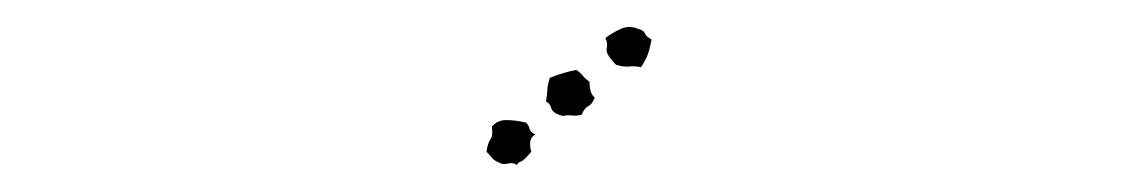

<svg xmlns="http://www.w3.org/2000/svg" viewBox="-20 -746 842 142"><path d="M454.1 -696.3Q449.2 -697.3 445.3 -696.8Q441.4 -696.3 435.5 -698.2Q427.7 -706.1 428.7 -710Q429.7 -713.9 427.7 -717.8Q432.6 -721.7 439 -724.6Q445.3 -727.5 452.1 -724.6Q456.1 -723.6 457 -721.2Q458 -718.8 461.9 -716.8Q460 -707 458 -703.1Q456.1 -699.2 454.1 -696.3ZM419.9 -673.8Q418 -668.9 415 -667.5Q412.1 -666 410.2 -661.1Q406.2 -660.2 402.8 -660.6Q399.4 -661.1 396.5 -660.2Q388.7 -662.1 387.7 -666Q386.7 -669.9 383.8 -670.9Q384.8 -676.8 384.8 -679.7Q384.8 -682.6 386.7 -688.5Q391.6 -690.4 396.5 -691.9Q401.4 -693.4 406.2 -694.3Q409.2 -692.4 411.1 -689.9Q413.1 -687.5 416 -685.5Q416 -676.8 419.9 -673.8ZM369.1 -655.3Q371.1 -653.3 371.6 -650.9Q372.1 -648.4 376 -646.5Q372.1 -644.5 372.1 -640.1Q372.1 -635.7 373 -633.8Q367.2 -627 365.2 -626.5Q363.3 -626 362.3 -624Q359.4 -626 355.5 -625Q351.6 -624 348.6 -626Q345.7 -627 343.8 -629.4Q341.8 -631.8 339.8 -633.8Q340.8 -640.6 342.8 -643.1Q344.7 -645.5 343.8 -652.3Q347.7 -657.2 354.5 -657.2Q361.3 -657.2 369.1 -655.3Z"/></svg>

Font: Codystar
Style: Light
Weight: 300
Version: Version 1.000